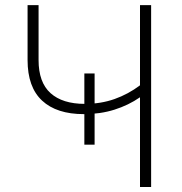

<svg xmlns="http://www.w3.org/2000/svg" viewBox="-20 -748 729 768"><path d="M315.4 -291.5Q206.5 -291.5 148.4 -345.5Q90.3 -399.4 90.3 -507.8V-727.5H134.3V-507.8Q134.3 -418.5 182.1 -375.5Q230 -332.5 319.3 -332.5Q383.3 -332.5 438 -351.8Q492.7 -371.1 540 -406.7V-727.5H584.5V0H540V-358.9Q494.1 -327.1 437.7 -309.3Q381.3 -291.5 315.4 -291.5ZM317.4 -169.4V-454.1H358.4V-169.4Z"/></svg>

Font: Inter Extra Light
Style: Regular
Weight: 200
Designer: Rasmus Andersson
Foundry: rsms
Version: Version 4.000;git-3c8e0fc